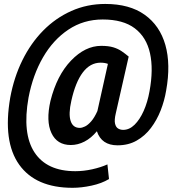

<svg xmlns="http://www.w3.org/2000/svg" viewBox="-20 -711 902 953"><path d="M502.4 -691.4Q623 -691.4 698.2 -637.7Q773.4 -584 800.8 -487.8Q828.1 -391.6 804.7 -261.7Q796.4 -211.4 777.6 -163.3Q758.8 -115.2 729.2 -75.9Q699.7 -36.6 658.4 -13.2Q617.2 10.3 563.5 10.3Q483.9 10.3 460.9 -59.6Q432.6 -25.4 399.4 -8.3Q366.2 8.8 331.5 8.8Q263.2 8.8 235.4 -50.5Q207.5 -109.9 230.5 -210.4Q262.2 -336.9 332.5 -410.2Q402.8 -483.4 482.4 -483.4Q518.6 -483.4 542.5 -476.1Q566.4 -468.8 584.2 -456.5Q602.1 -444.3 618.7 -430.2L554.7 -148.4Q546.9 -115.2 551 -97.4Q555.2 -79.6 566.4 -73Q577.6 -66.4 591.3 -66.4Q622.1 -66.4 647.9 -91.8Q673.8 -117.2 693.1 -160.4Q712.4 -203.6 722.2 -258.3Q742.2 -366.7 724.6 -446.5Q707 -526.4 649.2 -570.3Q591.3 -614.3 489.7 -614.3Q395 -614.3 319.6 -564Q244.1 -513.7 193.6 -426.5Q143.1 -339.4 121.6 -226.6Q89.8 -48.3 151.1 45.2Q212.4 138.7 354 138.7Q395 138.7 438 129.2Q481 119.6 513.2 105L521 177.7Q484.4 199.7 434.3 210.4Q384.3 221.2 340.3 221.2Q157.2 221.2 75.2 106.2Q-6.8 -8.8 30.8 -226.6Q49.3 -327.1 91.1 -411.9Q132.8 -496.6 194.3 -559.1Q255.9 -621.6 334 -656.5Q412.1 -691.4 502.4 -691.4ZM376 -76.2Q387.2 -76.2 401.9 -83.3Q416.5 -90.3 432.6 -108.6Q448.7 -127 463.4 -159.7L515.6 -394Q500 -399.9 479.5 -399.9Q427.7 -399.9 391.1 -351.6Q354.5 -303.2 334 -210.4Q319.3 -145.5 330.6 -110.8Q341.8 -76.2 376 -76.2Z"/></svg>

Font: Robert Sans ExtraBold
Style: Italic
Weight: 800
Italic angle: -8°
Designer: Christian Robertson (extended by Adam Twardoch)
Foundry: Google
Version: Version 12.135;April 2, 2019;FontCreator 11.5.0.2425 64-bit;